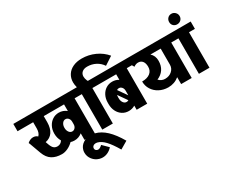

<svg xmlns="http://www.w3.org/2000/svg" viewBox="-209 -1583 3082 2564"><g transform="rotate(-30 1332.5 -301.0)"><path d="M936 -547H845V0H682V-101Q630 -59 564 -59Q533 -59 506 -68Q467 -29 419.5 -7Q372 15 329 15H328Q238 15 177.5 -23Q117 -61 86 -146L23 -319L15 -336Q33 -354 56.5 -364Q80 -374 102 -374Q144 -374 170 -348Q206 -383 206 -452V-547H-35V-660H936ZM406 -151Q374 -205 374 -272V-273V-274Q374 -334 399 -382.5Q424 -431 467.5 -459Q511 -487 564 -487Q630 -487 682 -445V-547H369V-452Q368 -360 330 -304Q292 -248 218 -233L234 -188Q252 -140 274 -122.5Q296 -105 328 -105Q353 -105 373 -117Q393 -129 406 -151ZM661 -254V-292Q661 -324 643 -345.5Q625 -367 598 -367Q569 -367 549.5 -340Q530 -313 530 -273Q530 -233 549.5 -206Q569 -179 598 -179Q625 -179 643 -200.5Q661 -222 661 -254Z M790 113Q765 113 748.5 126.5Q732 140 732 163Q732 180 744.5 192Q757 204 777 204Q805 204 840 169L926 254Q898 287 859 306.5Q820 326 777 326Q752 326 728 319Q670 303 632.5 255.5Q595 208 595 150Q595 126 600 109Q615 52 665.5 18.5Q716 -15 782 -15Q814 -15 847 -6Q933 16 1009.5 88Q1086 160 1161 289L1044 358Q978 246 924 188.5Q870 131 813 116Q801 113 790 113Z M1552 -796 1425 -713Q1389 -768 1330 -799Q1271 -830 1201 -830Q1150 -830 1121 -805Q1092 -780 1092 -738Q1092 -708 1107 -673L1114 -660H1210V-547H1119V0H956V-547H866V-660H945L944 -663Q933 -705 933 -741Q933 -805 964.5 -855Q996 -905 1054.5 -932.5Q1113 -960 1191 -960Q1297 -960 1392.5 -916.5Q1488 -873 1552 -796Z M1740 -547H1649V0H1486V-64Q1442 -37 1389 -37Q1335 -37 1291.5 -65Q1248 -93 1223.5 -142Q1199 -191 1199 -251V-275Q1199 -335 1223.5 -384Q1248 -433 1291.5 -461Q1335 -489 1389 -489Q1442 -489 1486 -462V-547H1138V-660H1740ZM1486 -294Q1486 -326 1468 -347.5Q1450 -369 1423 -369Q1406 -369 1391 -359L1486 -223V-232ZM1355 -252Q1355 -211 1374.5 -184Q1394 -157 1423 -157Q1441 -157 1454 -166L1358 -303Q1355 -290 1355 -274Z M2426 -547H2335V0H2172V-106Q2100 -47 2003 -47Q1928 -48 1867.5 -80Q1807 -112 1772.5 -167Q1738 -222 1738 -290H1739Q1818 -290 1862.5 -324.5Q1907 -359 1907 -421Q1907 -476 1883 -506.5Q1859 -537 1816 -537Q1799 -537 1781 -530.5Q1763 -524 1748 -512L1728 -547H1670V-660H2426ZM2172 -547H2014Q2067 -500 2067 -421Q2067 -345 2031 -291Q1995 -237 1928 -210Q1945 -190 1969.5 -178.5Q1994 -167 2023 -167Q2087 -167 2129.5 -205Q2172 -243 2172 -301Z M2356 -660H2700V-547H2609V0H2446V-547H2356Z M2447 -797Q2447 -831 2469.5 -855Q2492 -879 2527 -879Q2561 -879 2585 -855Q2609 -831 2609 -797Q2609 -762 2585 -739.5Q2561 -717 2527 -717Q2492 -717 2469.5 -739.5Q2447 -762 2447 -797Z"/></g></svg>

Font: Akshar
Style: Bold
Weight: 700
Designer: Tall Chai
Foundry: Tall Chai
Version: Version 1.000